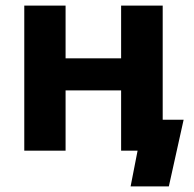

<svg xmlns="http://www.w3.org/2000/svg" viewBox="-20 -540 694 688"><path d="M67 0H215V-216H414V0H473L448 128H585L638 -111H563V-520H414V-331H215V-520H67Z"/></svg>

Font: Fixel Display Bold
Style: Bold
Weight: 700
Designer: AlfaBravo + MacPaw
Foundry: Kyrylo Tkachov, Marchela Mozhyna, Serhii Makarenko, Maria Weinstein, Zakhar Kryvoshyya
Version: Version 1.211